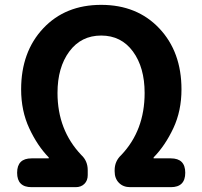

<svg xmlns="http://www.w3.org/2000/svg" viewBox="-20 -774 837 794"><path d="M293 0H110.4Q50.8 0 50.8 -59.6Q50.8 -119.1 110.4 -119.1H181.6V-123Q134.8 -170.9 101.1 -243.2Q67.4 -315.4 67.4 -404.3Q67.4 -559.6 158.7 -656.7Q250 -753.9 398.4 -753.9Q546.9 -753.9 638.7 -656.7Q730.5 -559.6 730.5 -404.3Q730.5 -315.4 696.8 -243.7Q663.1 -171.9 615.2 -123V-119.1H686.5Q746.1 -119.1 746.1 -59.6Q746.1 0 686.5 0H518.6Q489.3 0 471.7 -18.1Q454.1 -36.1 454.1 -65.4V-70.3Q454.1 -107.4 481.4 -132.8Q578.1 -234.4 578.1 -389.6Q578.1 -495.1 529.8 -561Q481.4 -627 398.4 -627Q315.4 -627 266.6 -561Q217.8 -495.1 217.8 -389.6Q217.8 -236.3 316.4 -132.8Q342.8 -108.4 342.8 -70.3V-49.8Q342.8 -27.3 329.1 -13.7Q315.4 0 293 0Z"/></svg>

Font: GenSenMaruGothic TW TTF Bold
Style: Regular
Weight: 700
Version: Version 1.301